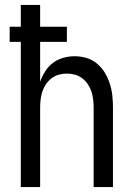

<svg xmlns="http://www.w3.org/2000/svg" viewBox="-20 -755 540 775"><path d="M64 0V-586H19V-647H64V-735H142V-647H250V-586H142V-425Q150 -447 162.5 -467Q175 -487 193.5 -501Q212 -515 235 -521.5Q258 -528 281 -528Q306 -528 329.5 -521Q353 -514 372 -498Q391 -482 403.5 -461Q416 -440 423.5 -416.5Q431 -393 433.5 -368.5Q436 -344 436 -320V0H358V-320Q358 -337 356 -353.5Q354 -370 349 -385.5Q344 -401 334.5 -415Q325 -429 312 -439Q299 -449 283 -453.5Q267 -458 250 -458Q233 -458 217 -453.5Q201 -449 188 -439Q175 -429 165.5 -415Q156 -401 151 -385.5Q146 -370 144 -353.5Q142 -337 142 -320V0Z"/></svg>

Font: Iosevka srxl
Style: Regular
Weight: 400
Monospace: yes
Designer: Belleve Invis
Foundry: Belleve Invis
Version: Version 33.0.1; ttfautohint (v1.8.3)